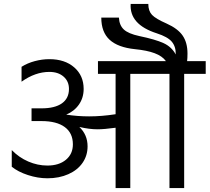

<svg xmlns="http://www.w3.org/2000/svg" viewBox="-20 -960 1070 980"><path d="M40 -109V-194Q77 -156 124.5 -135.5Q172 -115 222 -115Q281 -115 316.5 -144.5Q352 -174 352 -223Q352 -281 310.5 -311.5Q269 -342 192 -342H141V-407H192Q260 -407 296 -432.5Q332 -458 332 -506Q332 -545 304.5 -569Q277 -593 232 -593Q160 -593 90 -543V-619Q120 -638 157.5 -648Q195 -658 232 -658Q311 -658 359 -616Q407 -574 407 -506Q407 -461 383 -426.5Q359 -392 318 -375Q375 -366 435 -366Q499 -366 570 -377V-583H480V-648H827Q808 -674 769 -688.5Q730 -703 669 -709Q582 -718 539.5 -757Q497 -796 497 -870H587Q589 -831 612 -809.5Q635 -788 691 -776Q773 -759 814.5 -740Q856 -721 877 -682Q878 -722 857 -747Q836 -772 780 -790Q640 -835 647 -940H737Q737 -904 756 -884Q775 -864 830 -840Q888 -814 912.5 -778Q937 -742 937 -687Q937 -662 935 -648H1030V-583H920V0H845V-583H645V0H570V-308Q511 -300 478 -300Q436 -300 385 -312Q427 -272 427 -213Q427 -166 401.5 -129Q376 -92 329 -71Q282 -50 222 -50Q173 -50 122.5 -66.5Q72 -83 40 -109Z"/></svg>

Font: Madhuban Light
Style: Regular
Weight: 300
Designer: jaikishan Patel
Foundry: MagicType
Version: Version 1.000